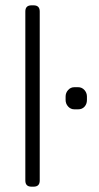

<svg xmlns="http://www.w3.org/2000/svg" viewBox="-20 -700 371 720"><path d="M75 -23V-657Q75 -680 98 -680H106Q129 -680 129 -657V-23Q129 0 106 0H98Q75 0 75 -23ZM226 -325V-338Q226 -352 235.5 -362.5Q245 -373 259 -373H273Q287 -373 296.5 -362.5Q306 -352 306 -338V-325Q306 -310 297 -300Q288 -290 273 -290H259Q245 -290 235.5 -300.5Q226 -311 226 -325Z"/></svg>

Font: Mitr ExtraLight
Style: Regular
Weight: 250
Designer: Thanarat Vachiruckul
Foundry: Cadson Demak Co.,Ltd.
Version: Version 1.000